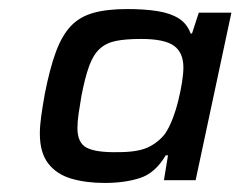

<svg xmlns="http://www.w3.org/2000/svg" viewBox="-20 -716 531 424"><path d="M211 -312Q170 -312 137.5 -321.5Q105 -331 86.5 -355Q68 -379 68 -421Q68 -438 71 -459.5Q74 -481 79 -509Q90 -565 103.5 -601.5Q117 -638 136.5 -658.5Q156 -679 186 -687.5Q216 -696 261 -696Q299 -696 327.5 -691.5Q356 -687 374.5 -675.5Q393 -664 401 -642H404L419 -688H491L412 -318H342L351 -373H346Q323 -334 289.5 -323Q256 -312 211 -312ZM241 -380Q284 -380 306.5 -390.5Q329 -401 344 -420Q353 -433 360.5 -452Q368 -471 373.5 -493Q379 -515 382 -534.5Q385 -554 385 -567Q385 -600 364 -615Q343 -630 292 -630Q257 -630 235.5 -625.5Q214 -621 200 -608Q186 -595 177 -570.5Q168 -546 160 -505Q156 -482 153.5 -464.5Q151 -447 151 -433Q151 -400 172 -389.5Q193 -379 241 -380Z"/></svg>

Font: Saira Expanded Medium
Style: Italic
Weight: 500
Width: 7
Italic angle: -12°
Designer: Hector Gatti with collaboration of the Omnibus-Type team
Foundry: Omnibus-Type
Version: Version 1.101